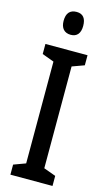

<svg xmlns="http://www.w3.org/2000/svg" viewBox="-139 -967 569 1013"><g transform="rotate(15 146.0 -460.0)"><path d="M147 -920C110 -920 92 -898 92 -857C92 -817 112 -795 147 -795C181 -795 199 -817 199 -857C199 -897 183 -920 147 -920ZM261 0V-55L195 -79V-635L261 -659V-714H31V-659L96 -635V-79L31 -55V0Z"/></g></svg>

Font: Noto Sans Sinhala UI ExtraCondensed Medium
Style: Regular
Weight: 500
Width: 2
Designer: Jelle Bosma - Monotype Design Team
Foundry: Monotype Imaging Inc.
Version: Version 2.006